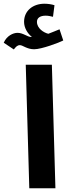

<svg xmlns="http://www.w3.org/2000/svg" viewBox="-79 -1009 370 1029"><path d="M-5 -744C7 -759 14 -767 28 -767C43 -767 65 -745 104 -745C144 -745 239 -781 260 -792L240 -852C221 -845 203 -836 180 -828C155 -834 119 -857 119 -892C119 -913 136 -925 166 -925C180 -925 192 -922 205 -919L213 -981C198 -986 178 -989 159 -989C98 -989 50 -952 50 -892C50 -860 68 -830 92 -811H87C68 -811 45 -833 15 -833C-9 -833 -43 -817 -59 -780ZM78 0H218L199 -662H59Z"/></svg>

Font: Noto Sans Arabic UI
Style: Bold
Weight: 700
Designer: Monotype Design Team, Nadine Chahine and Nizar Qandah
Foundry: Monotype Imaging Inc.
Version: Version 2.010